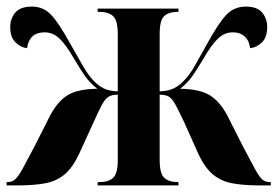

<svg xmlns="http://www.w3.org/2000/svg" viewBox="-21 -562 841 582"><path d="M-1 0V-10H2Q15 -10 24.5 -18Q34 -26 47 -49.5Q60 -73 84 -119L131 -212Q154 -255 184 -273.5Q214 -292 274 -293Q252 -310 237.5 -330.5Q223 -351 204 -383Q180 -425 160 -444.5Q140 -464 114 -464Q68 -464 61 -416Q42 -418 26 -433.5Q10 -449 10 -480Q10 -505 25 -523.5Q40 -542 76 -542Q110 -542 133.5 -517.5Q157 -493 190 -433Q213 -392 229.5 -363.5Q246 -335 261 -319Q277 -302 293.5 -294Q310 -286 336 -285V-459Q336 -500 322 -513Q308 -526 281 -526H275V-536H520V-526H518Q491 -526 477 -513.5Q463 -501 463 -459V-285Q489 -286 505.5 -294Q522 -302 538 -319Q554 -335 570 -363.5Q586 -392 609 -433Q642 -493 665.5 -517.5Q689 -542 724 -542Q759 -542 774 -523.5Q789 -505 789 -480Q789 -449 773 -433.5Q757 -418 737 -416Q735 -438 721 -451Q707 -464 685 -464Q659 -464 639 -444.5Q619 -425 595 -383Q576 -351 561.5 -330.5Q547 -310 525 -293Q584 -292 614.5 -273.5Q645 -255 668 -212L715 -119Q739 -73 752 -49.5Q765 -26 774 -18Q783 -10 797 -10H800V0H766Q717 0 682.5 -6.5Q648 -13 623.5 -34Q599 -55 580 -96L538 -190Q521 -226 511 -244.5Q501 -263 491 -269Q481 -275 463 -275V-77Q463 -36 477 -23Q491 -10 518 -10H520V0H275V-10H281Q308 -10 322 -23Q336 -36 336 -76V-275Q319 -275 308.5 -269Q298 -263 288 -244.5Q278 -226 262 -190L219 -96Q200 -55 175.5 -34Q151 -13 116.5 -6.5Q82 0 33 0Z"/></svg>

Font: Noto Serif Display Condensed
Style: Bold
Weight: 700
Width: 3
Designer: Monotype Design Team
Foundry: Monotype Imaging Inc.
Version: Version 2.009